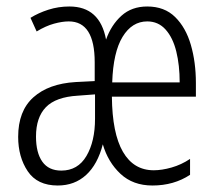

<svg xmlns="http://www.w3.org/2000/svg" viewBox="-20 -562 668 592"><path d="M434 -542Q487 -542 520 -509.5Q553 -477 568.5 -423.5Q584 -370 584 -306V-264H325Q326 -151 359 -94Q392 -37 454 -37Q479 -37 509 -45.5Q539 -54 566 -72V-23Q516 10 450 10Q390 10 351.5 -26Q313 -62 297 -117Q281 -55 245.5 -22.5Q210 10 158 10Q95 10 65.5 -34Q36 -78 36 -140Q36 -220 83 -262Q130 -304 213 -309L272 -312V-370Q272 -496 192 -496Q172 -496 146.5 -489Q121 -482 93 -465L74 -507Q98 -522 129 -532Q160 -542 194 -542Q288 -542 307 -440Q323 -485 354.5 -513.5Q386 -542 434 -542ZM434 -496Q387 -496 358 -448.5Q329 -401 326 -308H534Q534 -361 523.5 -403.5Q513 -446 490.5 -471Q468 -496 434 -496ZM220 -267Q152 -263 121.5 -231.5Q91 -200 91 -141Q91 -91 110.5 -63.5Q130 -36 169 -36Q220 -36 246.5 -81Q273 -126 273 -196V-271Z"/></svg>

Font: Noto Sans Khmer ExtraCondensed Light
Style: Regular
Weight: 300
Width: 2
Designer: Danh Hong and the Monotype Design Team
Foundry: Monotype Imaging Inc.
Version: Version 2.004; ttfautohint (v1.8.4.7-5d5b)